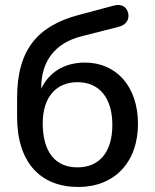

<svg xmlns="http://www.w3.org/2000/svg" viewBox="-20 -735 617 764"><path d="M292 9C435 9 529 -89 529 -242C529 -392 442 -486 318 -486C235 -486 174 -446 144 -382V-386C144 -490 198 -563 302 -590L451 -628C480 -635 496 -655 490 -683C483 -710 462 -720 434 -713L295 -676C132 -633 48 -540 48 -345V-271C48 -87 142 9 292 9ZM288 -69C201 -69 150 -129 150 -245C150 -346 202 -408 288 -408C375 -408 427 -346 427 -238C427 -129 375 -69 288 -69Z"/></svg>

Font: Nunito SemiBold
Style: Regular
Weight: 600
Designer: Vernon Adams
Foundry: Vernon Adams
Version: Version 3.602